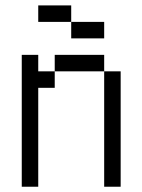

<svg xmlns="http://www.w3.org/2000/svg" viewBox="-20 -708 540 728"><path d="M250 -625H125V-687.5H250ZM62.5 -500H125V-437.5H187.5V-375H125V0H62.5ZM187.5 -500H375V-437.5H187.5ZM250 -625H375V-562.5H250ZM375 -437.5H437.5V0H375Z"/></svg>

Font: ChillBitmapSE 16px
Style: Regular
Weight: 400
Designer: Designed by Warren2060
Foundry: ChillType
Version: Version 1.000